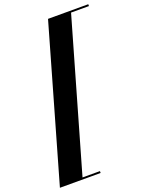

<svg xmlns="http://www.w3.org/2000/svg" viewBox="-199 -881 903 1170"><g transform="rotate(-20 252.5 -296.0)"><path d="M-20 200H244V188H131L409 -780H525V-792H264Z"/></g></svg>

Font: Nyght Serif Bold Italic
Style: Regular
Weight: 700
Italic angle: -16°
Designer: Maksym Kobuzan
Version: Version 0.410;Glyphs 3.1.2 (3151)